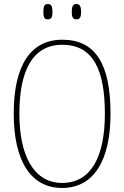

<svg xmlns="http://www.w3.org/2000/svg" viewBox="-20 -922 617 952"><path d="M359 -826C374 -826 382 -834 382 -863C382 -893 374 -902 359 -902C343 -902 336 -893 336 -863C336 -834 343 -826 359 -826ZM217 -826C233 -826 240 -834 240 -863C240 -893 233 -902 217 -902C201 -902 195 -893 195 -863C195 -834 201 -826 217 -826ZM288 10C446 10 528 -128 528 -358C528 -604 454 -725 289 -725C130 -725 48 -595 48 -359C48 -133 127 10 288 10ZM288 -15C148 -15 76 -150 76 -358C76 -574 143 -700 289 -700C443 -700 500 -574 500 -358C500 -146 432 -15 288 -15Z"/></svg>

Font: Noto Serif Georgian Condensed Thin
Style: Regular
Weight: 100
Width: 3
Designer: Monotype Design Team, Akaki Razmadze
Foundry: Google LLC
Version: Version 2.003